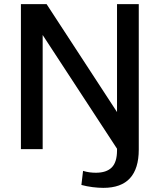

<svg xmlns="http://www.w3.org/2000/svg" viewBox="-20 -720 771 927"><path d="M479 187Q455 187 427 183.5Q399 180 373 173L381 105Q397 110 412.5 112Q428 114 443 114Q494 114 519.5 88.5Q545 63 545 6V-2L186 -551V0H81V-700H205L545 -179V-700H650V2Q650 94 607.5 140.5Q565 187 479 187Z"/></svg>

Font: Pathway Extreme Medium
Style: Regular
Weight: 500
Designer: Eduardo Rodriguez Tunni
Foundry: Eduardo Rodriguez Tunni
Version: Version 1.001;gftools[0.9.26]